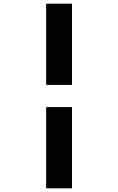

<svg xmlns="http://www.w3.org/2000/svg" viewBox="-20 -770 640 1040"><path d="M230 250V-190H370V250ZM230 -310V-750H370V-310Z"/></svg>

Font: Source Code Pro ExtraLight Black
Style: Italic
Weight: 900
Italic angle: -11°
Monospace: yes
Version: Version 1.016;hotconv 1.0.116;makeotfexe 2.5.65601